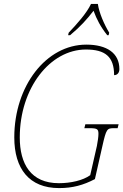

<svg xmlns="http://www.w3.org/2000/svg" viewBox="-20 -951 630 981"><path d="M331 -784 328 -771H338C392 -816 423 -851 458 -896C474 -852 494 -814 528 -771H535L538 -784C513 -825 486 -886 480 -931H445C424 -885 372 -827 331 -784ZM282 10C351 10 406 -5 465 -36L503 -204C523 -293 527 -296 562 -296H581L586 -316H416L411 -296H439C477 -296 483 -291 483 -267C483 -253 480 -231 475 -205L441 -56C404 -29 341 -15 281 -15C137 -15 81 -114 81 -249C81 -501 236 -698 419 -698C517 -698 563 -662 563 -567C580 -567 590 -580 590 -598C590 -679 527 -723 421 -723C216 -723 53 -512 53 -249C53 -89 129 10 282 10Z"/></svg>

Font: Noto Serif SemiCondensed Thin
Style: Italic
Weight: 100
Width: 4
Italic angle: -12°
Designer: Monotype Design Team
Foundry: Monotype Imaging Inc.
Version: Version 2.013